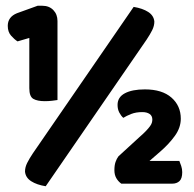

<svg xmlns="http://www.w3.org/2000/svg" viewBox="-20 -641 676 668"><path d="M180 -293Q174 -292 161.5 -290.5Q149 -289 136 -289Q110 -289 96 -297Q82 -305 82 -334V-509L41 -497Q30 -504 18.5 -517Q7 -530 7 -551Q7 -582 39 -595L111 -621H127Q151 -621 165.5 -606Q180 -591 180 -568ZM445 -617Q476 -612 495.5 -599.5Q515 -587 517 -566Q517 -551 509.5 -536Q502 -521 490 -503L139 7Q108 2 88.5 -10.5Q69 -23 67 -44Q67 -59 74.5 -74Q82 -89 94 -107ZM484 -330Q544 -330 576.5 -301.5Q609 -273 609 -228Q609 -197 588.5 -168.5Q568 -140 538 -114L500 -81H604Q607 -74 610.5 -63.5Q614 -53 614 -42Q614 -20 604.5 -11Q595 -2 579 -2H402Q391 -10 384.5 -21.5Q378 -33 378 -49Q378 -66 382 -77.5Q386 -89 392 -97L464 -163Q479 -176 488 -185.5Q497 -195 502 -202Q507 -209 508.5 -214.5Q510 -220 510 -225Q510 -238 500.5 -244.5Q491 -251 475 -251Q453 -251 436.5 -244.5Q420 -238 409 -231Q401 -238 395 -249.5Q389 -261 389 -276Q389 -303 414.5 -316.5Q440 -330 484 -330Z"/></svg>

Font: Baloo Thambi
Style: Regular
Weight: 400
Designer: Aadarsh Rajan and Ek Type
Foundry: Ek Type
Version: Version 1.100;PS 1.000;hotconv 1.0.88;makeotf.lib2.5.647800;